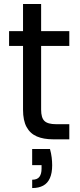

<svg xmlns="http://www.w3.org/2000/svg" viewBox="-20 -706 404 973"><path d="M143 49.2H233.3Q239.6 72 242 92.6Q244.4 113.2 244.4 131.5Q244.4 171.1 232.8 196.9Q221.3 222.7 198.8 234.8Q176.2 247 143.1 247V204.8Q168.6 204.8 179.6 190.3Q190.6 175.8 190.6 148.6V131H143ZM96.7 -150.3V-685.6H188.4V-150.3Q188.4 -109 205.4 -92.8Q222.3 -76.6 264.4 -76.6H331.2V0H248.8Q200.6 0 166.6 -14.6Q132.7 -29.3 114.7 -62.3Q96.7 -95.3 96.7 -150.3ZM331.2 -473.2H26V-548.3H331.2Z"/></svg>

Font: Poppins Variable
Style: Regular
Weight: 100
Designer: Jonny Pinhorn
Foundry: Indian Type Foundry
Version: Version 6.000